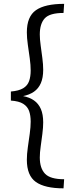

<svg xmlns="http://www.w3.org/2000/svg" viewBox="-20 -869 395 1017"><path d="M316.5 128.6Q217.6 128.6 169.9 94.8Q122.2 61 122.2 -22.7Q122.2 -52.3 127.4 -88.7Q132.7 -125.1 137.6 -161.1Q142.5 -197.2 142.5 -224.6Q142.5 -257.6 134.1 -281.2Q125.6 -304.9 102.9 -319.2Q80.3 -333.4 37.6 -336.2V-384.2Q80.3 -387.9 102.9 -401.7Q125.6 -415.4 134.1 -439.4Q142.5 -463.4 142.5 -495.8Q142.5 -524.2 137.6 -559.9Q132.7 -595.7 127.4 -632.1Q122.2 -668.5 122.2 -697.7Q122.2 -781.4 170.3 -815Q218.3 -848.6 319.7 -848.6L316.5 -800.4Q243.2 -800.4 217 -771.8Q190.8 -743.2 190.8 -686.1Q190.8 -660.9 195.5 -627.7Q200.1 -594.6 204.4 -560.9Q208.8 -527.3 208.8 -499.3Q208.8 -457 196.3 -428.4Q183.7 -399.8 160 -383.3Q136.3 -366.8 101.5 -359.8V-360.2Q136.3 -353.6 160 -337.1Q183.7 -320.6 196.3 -292Q208.8 -263.4 208.8 -220.7Q208.8 -193.7 204.4 -159.6Q200.1 -125.4 195.5 -92.8Q190.8 -60.1 190.8 -34.9Q190.8 22.2 218.6 51.3Q246.3 80.4 319.7 80.4Z"/></svg>

Font: Murecho Thin
Style: Regular
Weight: 100
Designer: Neil Summerour
Foundry: Positype
Version: Version 1.010